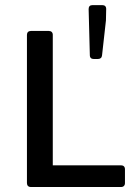

<svg xmlns="http://www.w3.org/2000/svg" viewBox="-20 -749 536 769"><path d="M335 -712.9 339.8 -528.3C339.8 -517.6 345.7 -512.7 355.5 -512.7H372.1C381.8 -512.7 387.7 -517.6 388.7 -527.3L404.3 -667L405.3 -712.9C405.3 -723.6 399.4 -728.5 389.6 -728.5H350.6C340.8 -728.5 335 -723.6 335 -712.9ZM87.9 -609.4V-15.6C87.9 -5.9 93.8 0 103.5 0H464.8C474.6 0 480.5 -5.9 480.5 -15.6V-71.3C480.5 -81.1 474.6 -86.9 464.8 -86.9H191.4V-609.4C191.4 -619.1 185.5 -625 175.8 -625H103.5C93.8 -625 87.9 -619.1 87.9 -609.4Z"/></svg>

Font: Ed Sans Neue Medium
Style: Regular
Weight: 500
Designer: Stephen Hutchings
Version: Version 1.004;PS 001.004;hotconv 1.0.88;makeotf.lib2.5.64775